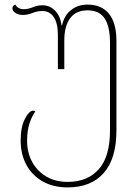

<svg xmlns="http://www.w3.org/2000/svg" viewBox="-20 -566 605 836"><path d="M275 250Q212 250 166 224Q120 198 95 152Q70 106 70 46Q70 -13 88.5 -48.5Q107 -84 124 -84Q129 -84 134 -81Q119 -61 108.5 -29Q98 3 98 48Q98 98 119.5 138Q141 178 180.5 202Q220 226 275 226Q361 226 410 171Q459 116 459 1V-379Q459 -451 435.5 -486Q412 -521 361 -521Q310 -521 285 -486Q260 -451 260 -391V-265H232V-415Q232 -465 214 -491.5Q196 -518 165 -518Q151 -518 140.5 -515.5Q130 -513 120 -509Q110 -505 100 -503Q90 -501 79 -501Q61 -501 47.5 -509.5Q34 -518 34 -530Q34 -537 38 -541Q42 -545 47 -546Q50 -538 60 -532Q70 -526 83 -526Q102 -526 122 -534Q130 -538 141 -540.5Q152 -543 165 -543Q197 -543 220 -519.5Q243 -496 248 -455H250Q259 -498 289 -522Q319 -546 361 -546Q422 -546 454.5 -506Q487 -466 487 -387V1Q487 125 431.5 187.5Q376 250 275 250Z"/></svg>

Font: Noto Serif Georgian SemiCondensed Thin
Style: Regular
Weight: 100
Width: 4
Designer: Monotype Design Team, Akaki Razmadze
Foundry: Google LLC
Version: Version 2.003; ttfautohint (v1.8.4.7-5d5b)